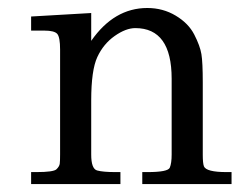

<svg xmlns="http://www.w3.org/2000/svg" viewBox="-20 -465 605 485"><path d="M210.4 -361.8Q268.1 -444.8 352.1 -444.8Q391.6 -444.8 423.8 -425.5Q456.1 -406.2 470.7 -377.7Q485.4 -349.1 488.8 -328.1Q492.2 -307.1 492.2 -257.3V-73.7Q492.2 -52.7 495.1 -44.9Q501 -30.3 552.2 -30.3H564.9V0H339.4V-30.3H352.5Q404.3 -30.3 408.9 -41.5Q413.6 -52.7 413.6 -74.7V-266.1Q413.6 -394 321.8 -394Q297.9 -394 269.5 -374Q241.2 -354 225.8 -320.8Q210.4 -287.6 210.4 -211.4V-74.7Q210.4 -38.6 225.3 -34.4Q240.2 -30.3 271.5 -30.3H284.2V0H58.6V-30.3H71.8Q115.2 -30.3 122.6 -37.4Q129.9 -44.4 130.9 -51.3Q131.8 -58.1 131.8 -74.7V-339.8Q131.8 -370.6 124.8 -379.2Q117.7 -387.7 91.8 -387.7H58.6V-423.3L210.4 -432.1Z"/></svg>

Font: RIT Rachana
Style: Regular
Weight: 400
Designer: Hussain KH
Version: 1.4.7